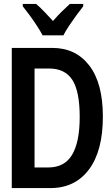

<svg xmlns="http://www.w3.org/2000/svg" viewBox="-20 -958 570 978"><path d="M40 0V-714H246Q366 -714 435 -624Q504 -534 504 -364Q504 -189 433 -94.5Q362 0 237 0ZM226 -105Q309 -105 347.5 -170Q386 -235 386 -362Q386 -493 348.5 -551Q311 -609 230 -609H156V-105ZM197 -778Q186 -799 168.5 -826Q151 -853 131.5 -879.5Q112 -906 96 -926V-938H164Q183 -922 205 -899Q227 -876 250 -851Q274 -879 294 -898.5Q314 -918 336 -938H404V-926Q389 -907 369.5 -880.5Q350 -854 332 -827Q314 -800 303 -778Z"/></svg>

Font: Noto Sans Mono Condensed SemiBold
Style: Regular
Weight: 600
Width: 3
Designer: Monotype Design Team
Foundry: Monotype Imaging Inc.
Version: Version 2.014